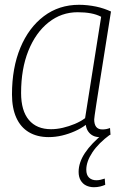

<svg xmlns="http://www.w3.org/2000/svg" viewBox="-20 -562 519 801"><path d="M395 10Q380 10 368 4Q356 -2 348 -13.5Q340 -25 338 -41Q318 -26 292 -14.5Q266 -3 238.5 3.5Q211 10 183 10Q135 10 100.5 -10.5Q66 -31 48 -71Q30 -111 30 -168Q30 -279 65 -363Q100 -447 163 -494.5Q226 -542 310 -542Q328 -542 346 -540Q364 -538 381 -534.5Q398 -531 414 -525.5Q430 -520 443 -514Q427 -412 415 -337.5Q403 -263 395 -211.5Q387 -160 382 -128.5Q377 -97 375 -81.5Q373 -66 373 -64Q373 -43 381.5 -32.5Q390 -22 407 -22Q416 -22 423.5 -23.5Q431 -25 439 -28L441 0Q431 5 419 7.5Q407 10 395 10ZM335 -69 402 -492Q383 -502 358.5 -506.5Q334 -511 304 -511Q236 -511 182.5 -468.5Q129 -426 98.5 -350.5Q68 -275 68 -174Q68 -100 100.5 -61.5Q133 -23 193 -23Q217 -23 242.5 -29Q268 -35 292 -45Q316 -55 335 -69ZM414 -7 440 -1Q391 35 365.5 73.5Q340 112 340 146Q340 168 351.5 179Q363 190 382 190Q391 190 399.5 188Q408 186 417 183L419 209Q410 213 398 216Q386 219 372 219Q354 219 339.5 212Q325 205 316.5 190.5Q308 176 308 155Q308 116 334.5 76Q361 36 414 -7Z"/></svg>

Font: Georama ExtraCondensed Thin ExtraLight
Style: Italic
Weight: 250
Italic angle: -9°
Version: Version 1.001